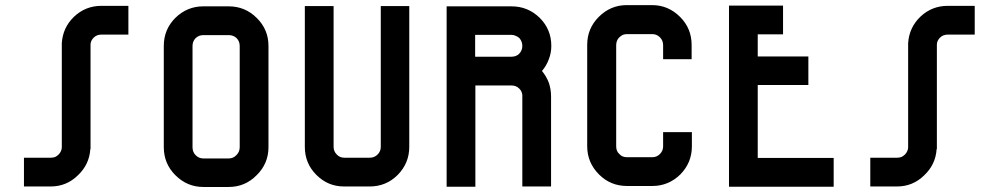

<svg xmlns="http://www.w3.org/2000/svg" viewBox="-20 -742 3964 763"><path d="M382.8 -718.8Q418 -718.8 490.2 -718.8Q490.2 -680.7 490.2 -604.5Q454.1 -604.5 382.8 -604.5Q374 -604.5 366.2 -601.6Q358.4 -598.6 351.6 -591.8Q346.7 -586.9 342.8 -579.1Q339.8 -572.3 339.8 -564.5Q339.8 -426.8 339.8 -149.4Q338.9 -149.4 338.9 -149.4Q335 -87.9 289.1 -44.9Q244.1 -1 181.6 -1Q145.5 -1 75.2 -1Q75.2 -39.1 75.2 -115.2Q110.4 -115.2 181.6 -115.2Q190.4 -115.2 199.2 -118.2Q207 -122.1 212.9 -127.9Q218.8 -133.8 221.7 -140.6Q225.6 -148.4 225.6 -156.2Q225.6 -293.9 225.6 -570.3Q229.5 -632.8 274.4 -675.8Q320.3 -718.8 382.8 -718.8Z M1046.9 -559.6Q1046.9 -425.8 1046.9 -157.2Q1046.9 -91.8 1000 -45.9Q954.1 1 888.7 1Q855.5 1 788.1 1Q723.6 1 676.8 -45.9Q630.9 -91.8 630.9 -157.2Q630.9 -207 630.9 -307.6Q630.9 -391.6 630.9 -559.6Q630.9 -625 676.8 -670.9Q723.6 -716.8 788.1 -716.8Q822.3 -716.8 888.7 -716.8Q954.1 -716.8 1000 -670.9Q1046.9 -625 1046.9 -559.6ZM932.6 -157.2Q932.6 -291 932.6 -559.6Q932.6 -578.1 919.9 -590.8Q907.2 -602.5 888.7 -602.5Q855.5 -602.5 788.1 -602.5Q770.5 -602.5 757.8 -590.8Q745.1 -578.1 745.1 -559.6Q745.1 -424.8 745.1 -156.2Q745.1 -137.7 757.8 -125Q770.5 -112.3 788.1 -112.3Q822.3 -112.3 888.7 -112.3Q907.2 -112.3 919.9 -126Q932.6 -138.7 932.6 -157.2Z M1493.2 -717.8Q1531.2 -717.8 1606.4 -717.8Q1606.4 -531.2 1606.4 -158.2Q1606.4 -93.8 1560.5 -46.9Q1514.6 -1 1449.2 -1Q1416 -1 1348.6 -1Q1347.7 -1 1346.7 -1Q1283.2 -1 1237.3 -46.9Q1191.4 -92.8 1191.4 -158.2Q1191.4 -344.7 1191.4 -717.8Q1229.5 -717.8 1305.7 -717.8Q1305.7 -531.2 1305.7 -158.2Q1305.7 -140.6 1318.4 -127.9Q1330.1 -115.2 1348.6 -115.2Q1381.8 -115.2 1449.2 -115.2Q1467.8 -115.2 1480.5 -127.9Q1493.2 -140.6 1493.2 -158.2Q1493.2 -344.7 1493.2 -717.8Z M2133.8 -460Q2151.4 -438.5 2161.1 -413.1Q2169.9 -386.7 2169.9 -359.4Q2169.9 -239.3 2169.9 -1Q2131.8 -1 2055.7 -1Q2055.7 -122.1 2055.7 -365.2Q2054.7 -372.1 2051.8 -378.9Q2048.8 -384.8 2043.9 -389.6Q2037.1 -396.5 2029.3 -399.4Q2021.5 -402.3 2012.7 -402.3Q1964.8 -402.3 1869.1 -402.3Q1869.1 -268.6 1869.1 0Q1831.1 0 1754.9 0Q1754.9 -239.3 1754.9 -716.8Q1840.8 -716.8 2012.7 -716.8Q2078.1 -716.8 2125 -670.9Q2170.9 -625 2170.9 -559.6Q2170.9 -532.2 2161.1 -506.8Q2151.4 -480.5 2133.8 -460ZM2043.9 -529.3Q2049.8 -535.2 2052.7 -543Q2055.7 -550.8 2055.7 -559.6Q2055.7 -568.4 2052.7 -576.2Q2049.8 -584 2043.9 -590.8Q2037.1 -596.7 2029.3 -599.6Q2021.5 -603.5 2012.7 -603.5Q1964.8 -603.5 1868.2 -603.5Q1868.2 -574.2 1868.2 -516.6Q1916 -516.6 2012.7 -516.6Q2021.5 -516.6 2029.3 -519.5Q2038.1 -522.5 2043.9 -529.3Z M2615.2 -505.9Q2615.2 -525.4 2615.2 -562.5Q2615.2 -581.1 2602.5 -593.8Q2589.8 -606.4 2572.3 -606.4Q2539.1 -606.4 2471.7 -606.4Q2462.9 -606.4 2455.1 -603.5Q2447.3 -599.6 2441.4 -593.8Q2434.6 -587.9 2431.6 -579.1Q2428.7 -571.3 2428.7 -562.5Q2428.7 -428.7 2428.7 -160.2Q2428.7 -151.4 2431.6 -143.6Q2434.6 -135.7 2441.4 -129.9Q2447.3 -123 2455.1 -120.1Q2462.9 -117.2 2471.7 -117.2Q2504.9 -117.2 2572.3 -117.2Q2589.8 -117.2 2602.5 -129.9Q2615.2 -142.6 2615.2 -160.2Q2615.2 -178.7 2615.2 -216.8Q2653.3 -216.8 2729.5 -216.8Q2729.5 -198.2 2729.5 -160.2Q2729.5 -95.7 2683.6 -48.8Q2636.7 -2.9 2572.3 -2.9Q2539.1 -2.9 2471.7 -2.9Q2406.2 -2.9 2360.4 -48.8Q2313.5 -95.7 2313.5 -161.1Q2313.5 -210.9 2313.5 -312.5Q2313.5 -395.5 2313.5 -563.5Q2313.5 -628.9 2359.4 -674.8Q2406.2 -721.7 2470.7 -721.7Q2504.9 -721.7 2571.3 -721.7Q2635.7 -721.7 2682.6 -674.8Q2728.5 -628.9 2728.5 -563.5Q2728.5 -544.9 2728.5 -506.8Q2690.4 -506.8 2615.2 -506.8Q2615.2 -506.8 2615.2 -505.9Z M3293 -114.3Q3293 -76.2 3293 0Q3154.3 0 2877 0Q2877 -240.2 2877 -719.7Q2948.2 -719.7 3091.8 -719.7Q3091.8 -681.6 3091.8 -605.5Q3058.6 -605.5 2991.2 -605.5Q2991.2 -576.2 2991.2 -517.6Q3057.6 -517.6 3192.4 -517.6Q3192.4 -479.5 3192.4 -404.3Q3125 -404.3 2991.2 -404.3Q2991.2 -307.6 2991.2 -114.3Q3091.8 -114.3 3293 -114.3Z M3746.1 -718.8Q3781.2 -718.8 3853.5 -718.8Q3853.5 -680.7 3853.5 -604.5Q3817.4 -604.5 3746.1 -604.5Q3737.3 -604.5 3729.5 -601.6Q3721.7 -598.6 3714.8 -591.8Q3710 -586.9 3706.1 -579.1Q3703.1 -572.3 3703.1 -564.5Q3703.1 -426.8 3703.1 -149.4Q3702.1 -149.4 3702.1 -149.4Q3698.2 -87.9 3652.3 -44.9Q3607.4 -1 3544.9 -1Q3508.8 -1 3438.5 -1Q3438.5 -39.1 3438.5 -115.2Q3473.6 -115.2 3544.9 -115.2Q3553.7 -115.2 3562.5 -118.2Q3570.3 -122.1 3576.2 -127.9Q3582 -133.8 3585 -140.6Q3588.9 -148.4 3588.9 -156.2Q3588.9 -293.9 3588.9 -570.3Q3592.8 -632.8 3637.7 -675.8Q3683.6 -718.8 3746.1 -718.8Z"/></svg>

Font: Via Messena
Style: Regular
Weight: 400
Designer: Edward Sonnex
Version: 1.0